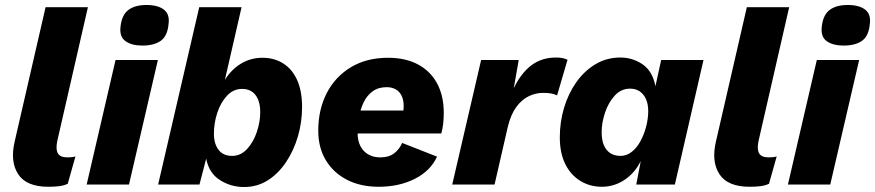

<svg xmlns="http://www.w3.org/2000/svg" viewBox="-20 -741 3514 771"><path d="M174 9Q86 9 53 -41.5Q20 -92 39 -173L163 -712H333L210 -175Q203 -141 212.5 -125Q222 -109 251 -109Q272 -109 283 -113L252 -3Q237 4 218.5 6.5Q200 9 174 9Z M614 -500 498 0H328L444 -500ZM552 -558Q508 -558 483.5 -576Q459 -594 464 -634Q469 -681 495.5 -701Q522 -721 568 -721Q614 -721 638 -702.5Q662 -684 657 -646Q653 -597 626 -577.5Q599 -558 552 -558Z M1034 -509Q1081 -509 1117 -486.5Q1153 -464 1173 -420Q1193 -376 1193 -311Q1193 -251 1176.5 -194Q1160 -137 1129 -90.5Q1098 -44 1055.5 -17Q1013 10 960 10Q907 10 863 -18Q819 -46 808 -104L781 0H615L780 -712H950L883 -420Q908 -461 947 -485Q986 -509 1034 -509ZM912 -115Q947 -115 972.5 -143Q998 -171 1011.5 -211.5Q1025 -252 1025 -291Q1025 -321 1016 -342Q1007 -363 991 -373.5Q975 -384 952 -384Q917 -384 891.5 -356.5Q866 -329 852.5 -288Q839 -247 839 -204Q839 -164 857.5 -139.5Q876 -115 912 -115Z M1500 9Q1428 9 1373.5 -19Q1319 -47 1288.5 -97.5Q1258 -148 1258 -216Q1258 -301 1292 -367Q1326 -433 1389 -471Q1452 -509 1538 -509Q1609 -509 1659 -482Q1709 -455 1735.5 -405.5Q1762 -356 1762 -288Q1762 -264 1759.5 -243Q1757 -222 1752 -205H1368L1369 -297H1641L1595 -271Q1598 -283 1599.5 -293.5Q1601 -304 1601 -315Q1601 -340 1592.5 -357Q1584 -374 1568.5 -382.5Q1553 -391 1533 -391Q1499 -391 1476 -374Q1453 -357 1440 -329.5Q1427 -302 1421.5 -269.5Q1416 -237 1416 -207Q1416 -176 1427.5 -154Q1439 -132 1459.5 -120.5Q1480 -109 1507 -109Q1542 -109 1563 -125.5Q1584 -142 1595 -167L1735 -112Q1709 -55 1646 -23Q1583 9 1500 9Z M1796 0 1912 -500H2063L2031 -318L2024 -335Q2047 -414 2094.5 -462Q2142 -510 2212 -510Q2229 -510 2240 -507.5Q2251 -505 2259 -501L2217 -358Q2207 -363 2194 -365.5Q2181 -368 2160 -368Q2131 -368 2103 -354.5Q2075 -341 2053 -311Q2031 -281 2019 -231L1966 0Z M2397 9Q2349 9 2310.5 -14.5Q2272 -38 2250 -82Q2228 -126 2228 -190Q2228 -251 2245 -308Q2262 -365 2294 -410.5Q2326 -456 2371 -483Q2416 -510 2471 -510Q2520 -510 2560 -483Q2600 -456 2612 -395L2635 -500H2805L2690 0H2535L2553 -94Q2529 -46 2487.5 -18.5Q2446 9 2397 9ZM2472 -115Q2496 -115 2516.5 -131Q2537 -147 2551.5 -173.5Q2566 -200 2574.5 -232Q2583 -264 2583 -295Q2583 -323 2574 -343Q2565 -363 2549 -374Q2533 -385 2510 -385Q2474 -385 2448.5 -357Q2423 -329 2409.5 -288.5Q2396 -248 2396 -210Q2396 -180 2404.5 -159Q2413 -138 2430 -126.5Q2447 -115 2472 -115Z M2990 9Q2902 9 2869 -41.5Q2836 -92 2855 -173L2979 -712H3149L3026 -175Q3019 -141 3028.5 -125Q3038 -109 3067 -109Q3088 -109 3099 -113L3068 -3Q3053 4 3034.5 6.5Q3016 9 2990 9Z M3430 -500 3314 0H3144L3260 -500ZM3368 -558Q3324 -558 3299.5 -576Q3275 -594 3280 -634Q3285 -681 3311.5 -701Q3338 -721 3384 -721Q3430 -721 3454 -702.5Q3478 -684 3473 -646Q3469 -597 3442 -577.5Q3415 -558 3368 -558Z"/></svg>

Font: Kantumruy Pro
Style: Bold Italic
Weight: 700
Italic angle: -13°
Version: Version 1.002